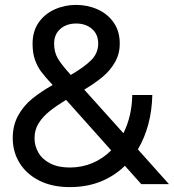

<svg xmlns="http://www.w3.org/2000/svg" viewBox="-20 -752 710 784"><path d="M32 -188Q32 -240 54 -280Q76 -320 111 -348.5Q146 -377 195 -405Q164 -438 148 -459.5Q132 -481 122.5 -508.5Q113 -536 113 -574Q113 -624 137.5 -659.5Q162 -695 203 -713.5Q244 -732 291 -732Q338 -732 379 -713.5Q420 -695 444.5 -659.5Q469 -624 469 -574Q469 -532 449.5 -498Q430 -464 399.5 -438.5Q369 -413 324 -386L484 -208Q519 -279 520 -364H602Q599 -237 543 -142L670 0H557L490 -75Q447 -33 390.5 -10.5Q334 12 265 12Q193 12 140.5 -14.5Q88 -41 60 -86.5Q32 -132 32 -188ZM434 -138 250 -344Q210 -320 182.5 -298Q155 -276 138 -249Q121 -222 121 -188Q121 -156 137 -128.5Q153 -101 185.5 -84.5Q218 -68 265 -68Q314 -68 357 -86Q400 -104 434 -138ZM381 -574Q381 -612 355.5 -634Q330 -656 291 -656Q252 -656 226.5 -634Q201 -612 201 -574Q201 -539 216 -513.5Q231 -488 269 -446Q324 -478 352.5 -506.5Q381 -535 381 -574Z"/></svg>

Font: Aspekta Variable
Style: Regular
Weight: 400
Designer: Ivo Dolenc
Version: Version 2.100